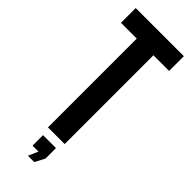

<svg xmlns="http://www.w3.org/2000/svg" viewBox="-316 -831 1049 1049"><g transform="rotate(45 208.0 -306.5)"><path d="M144 0V-686H22V-800H394V-686H273V0ZM155 130V49H255V130L225 187H176L201 130Z"/></g></svg>

Font: Big Shoulders Display ExtraBold
Style: Regular
Weight: 800
Designer: Patric King
Foundry: XO Type Co
Version: Version 1.000; ttfautohint (v1.8.2)